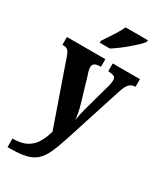

<svg xmlns="http://www.w3.org/2000/svg" viewBox="-243 -855 998 1173"><g transform="rotate(30 255.5 -269.0)"><path d="M20 168Q81 168 118 148Q155 128 176.5 92Q198 56 211 9L56 -435Q46 -464 34.5 -472.5Q23 -481 3 -481H-2V-536H269V-482H265Q237 -482 225 -473.5Q213 -465 213 -448Q213 -438 216 -425Q219 -412 224 -399L272 -237Q283 -202 288.5 -172Q294 -142 296 -122Q299 -145 303.5 -166Q308 -187 313 -205L365 -393Q369 -403 372 -419.5Q375 -436 375 -448Q375 -467 363 -473Q351 -479 325 -481L321 -482V-536H513V-482H510Q486 -481 470.5 -465.5Q455 -450 442 -411L311 -4Q289 65 268.5 110.5Q248 156 220 181.5Q192 207 149 217.5Q106 228 38 228H20ZM189 -619Q202 -640 219.5 -665.5Q237 -691 253 -717.5Q269 -744 279 -766H436V-756Q428 -743 408 -723.5Q388 -704 362 -682Q336 -660 309.5 -640Q283 -620 260 -606H189Z"/></g></svg>

Font: Noto Serif Bengali Condensed ExtraBold
Style: Regular
Weight: 800
Width: 3
Designer: Juan Bruce, Universal Thirst, Indian Type Foundry and the Monotype Design Team.
Foundry: Monotype Imaging Inc.
Version: Version 2.003; ttfautohint (v1.8.4.7-5d5b)